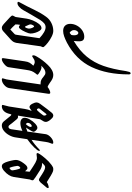

<svg xmlns="http://www.w3.org/2000/svg" viewBox="296 -1745 1449 2101"><g transform="rotate(90 1020.5 -694.5)"><path d="M234 -10Q183 -55 159 -79Q157 -82 148.5 -90.5Q140 -99 140 -105Q140 -112 148 -125Q156 -138 156 -141L174 -262Q178 -291 194 -330Q210 -369 232 -396.5Q254 -424 278 -424Q292 -424 305.5 -405Q319 -386 328 -357.5Q337 -329 337 -303Q337 -286 320 -248.5Q303 -211 288 -192Q282 -184 276.5 -180.5Q271 -177 264 -177Q254 -177 242 -191Q237 -163 237 -139Q269 -104 293 -83L336 -123Q344 -129 347 -134.5Q350 -140 351 -151L388 -402Q316 -469 268 -469Q244 -469 225.5 -453.5Q207 -438 188 -409Q169 -380 130 -311Q113 -280 83 -228Q67 -199 45.5 -180Q24 -161 4 -161Q-10 -161 -10 -170Q-10 -174 -7 -180L15 -222Q33 -253 38 -265Q42 -272 78 -346.5Q114 -421 153 -474Q179 -511 221 -532Q263 -553 308 -553Q335 -553 370.5 -535.5Q406 -518 437 -493.5Q468 -469 482 -451Q486 -446 486 -440Q486 -433 477 -417L440 -153Q436 -132 428 -117.5Q420 -103 401 -86L308 -2Q293 10 275 10Q260 10 248 0.5Q236 -9 234 -10ZM283 -288Q283 -307 272 -329Q268 -336 265 -339.5Q262 -343 258 -343Q252 -343 244.5 -328Q237 -313 237 -305Q237 -298 239 -291L257 -250Q260 -244 264 -244Q271 -244 277 -261Q283 -278 283 -288Z M231 -739Q231 -777 250.5 -812.5Q270 -848 302.5 -870Q335 -892 371 -892Q399 -892 410.5 -878Q422 -864 422 -836Q422 -811 418 -777Q524 -840 589.5 -919.5Q655 -999 691 -1101.5Q727 -1204 748 -1349Q753 -1375 757.5 -1387Q762 -1399 773 -1399Q784 -1399 784 -1379Q784 -1141 703.5 -971.5Q623 -802 438 -703Q399 -683 367.5 -672Q336 -661 308 -661Q271 -661 251 -682Q231 -703 231 -739ZM352 -750Q356 -765 356 -782Q356 -803 349 -815Q342 -827 331 -827Q318 -827 308.5 -812Q299 -797 299 -780Q299 -763 309.5 -749Q320 -735 330 -732Z M996 -498 934 -72Q930 -42 900 -16Q870 10 839 10Q827 10 827 0Q827 -6 833 -21.5Q839 -37 843 -67L894 -414H885Q860 -414 844 -422Q828 -430 811 -445Q796 -457 787 -462Q778 -467 765 -467Q731 -467 689 -422Q699 -424 705 -424Q733 -424 776 -393Q788 -385 788 -379Q788 -376 782 -369.5Q776 -363 771 -356Q756 -336 748 -316Q740 -296 734 -253L705 -62Q701 -40 670 -15Q639 10 617 10Q610 10 608 7Q606 4 606 -4L641 -241Q645 -274 656.5 -293.5Q668 -313 689 -335Q666 -350 650 -350Q636 -350 625 -345Q614 -340 601 -331Q588 -322 584 -322Q580 -322 577.5 -325.5Q575 -329 575 -335Q575 -351 588 -371Q624 -435 681 -494Q738 -553 791 -553Q813 -553 833.5 -543Q854 -533 877 -515Q881 -513 896 -503Q911 -493 922 -491Q937 -503 955 -511.5Q973 -520 984 -520Q999 -520 996 -498Z M1493 -268 1474 -143Q1469 -105 1449 -69.5Q1429 -34 1401 -12Q1373 10 1343 10Q1317 10 1298 -12L1245 -77Q1232 -94 1226 -94Q1222 -94 1220 -88Q1218 -82 1218 -81L1213 -62Q1202 -26 1180.5 -8Q1159 10 1131 10Q1118 10 1118 0Q1118 -5 1123 -20Q1132 -50 1135 -67L1162 -241Q1167 -276 1183 -315L1182 -316L1159 -300Q1150 -293 1141 -293Q1122 -293 1106.5 -321.5Q1091 -350 1091 -372Q1091 -387 1106 -409Q1169 -495 1205 -538Q1219 -553 1235 -553Q1247 -553 1260 -543Q1270 -534 1281.5 -520Q1293 -506 1299 -492Q1304 -482 1304 -471Q1304 -460 1298.5 -448.5Q1293 -437 1275 -409L1235 -166L1250 -167Q1259 -167 1265 -162.5Q1271 -158 1277.5 -150.5Q1284 -143 1286 -140L1319 -100Q1325 -93 1331.5 -83Q1338 -73 1344 -68Q1350 -63 1359 -63Q1378 -63 1384 -92L1402 -215Q1355 -193 1318 -193Q1292 -193 1275.5 -205Q1259 -217 1259 -241Q1259 -265 1278 -298Q1297 -331 1323 -355Q1349 -379 1368 -379Q1383 -379 1397.5 -363.5Q1412 -348 1412 -337Q1412 -325 1379 -274L1366 -255H1368L1410 -270L1438 -469Q1442 -498 1472 -525.5Q1502 -553 1530 -553Q1537 -553 1540 -551Q1543 -549 1543 -543Q1543 -537 1535 -518Q1527 -499 1523 -471L1500 -315Q1551 -347 1607 -402Q1614 -407 1616 -407Q1621 -407 1621 -398Q1621 -383 1583 -344Q1545 -305 1493 -268ZM1235 -455Q1235 -461 1231.5 -470Q1228 -479 1223 -479Q1219 -479 1211 -469L1171 -418Q1163 -409 1159.5 -403.5Q1156 -398 1156 -394Q1156 -388 1160 -381Q1164 -374 1169 -374Q1174 -374 1179 -379Q1199 -399 1212.5 -417Q1226 -435 1229 -439Q1235 -446 1235 -455ZM1359 -305Q1359 -317 1349 -317Q1337 -317 1325.5 -303Q1314 -289 1314 -275Q1314 -261 1329 -253Q1359 -285 1359 -305Z M1746 -32Q1737 -55 1728.5 -90.5Q1720 -126 1720 -145Q1720 -181 1758 -231Q1775 -254 1786.5 -262Q1798 -270 1809 -270Q1817 -270 1822 -266.5Q1827 -263 1835 -254L1842 -246H1844L1849 -289V-292Q1849 -296 1842 -299Q1780 -341 1750 -357.5Q1720 -374 1698 -374Q1691 -374 1678 -372Q1665 -370 1658 -370Q1645 -370 1645 -381Q1645 -388 1659 -409Q1669 -426 1703 -466Q1737 -506 1775 -534Q1789 -544 1798.5 -548.5Q1808 -553 1821 -553Q1838 -553 1849 -548Q1878 -537 1963 -482Q1974 -491 1992 -497Q2010 -503 2020 -503Q2028 -503 2028 -495Q2028 -487 2022 -480L1968 -415Q1949 -396 1938 -396Q1930 -396 1920 -402Q1867 -437 1842 -450.5Q1817 -464 1800 -464Q1790 -464 1780 -457Q1770 -450 1753 -430L1754 -429Q1758 -430 1766 -430Q1794 -430 1826 -412Q1868 -386 1907 -360Q1931 -344 1937 -338Q1943 -332 1943 -325Q1943 -318 1938 -307Q1933 -296 1933 -290L1907 -122Q1898 -64 1837 -12Q1809 10 1789 10Q1775 10 1765.5 1Q1756 -8 1746 -32ZM1827 -87Q1835 -95 1834 -109Q1829 -146 1820 -174Q1814 -192 1808 -192Q1800 -192 1792.5 -181Q1785 -170 1785 -160Q1785 -151 1791 -124Q1797 -97 1803 -82Q1806 -74 1809 -74Q1814 -74 1827 -87Z"/></g></svg>

Font: Charm
Style: Bold
Weight: 700
Designer: Katatrad Aksorn Co.,Ltd.
Foundry: Cadson Demak Co.,Ltd.
Version: Version 1.001